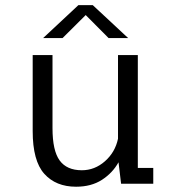

<svg xmlns="http://www.w3.org/2000/svg" viewBox="-20 -714 690 746"><path d="M275.5 11.5Q197 11.5 152 -38.8Q107 -89 107 -204.5V-500H184V-216Q184 -128.5 211.8 -90.5Q239.5 -52.5 298 -52.5Q348 -52.5 387.8 -87.5Q427.5 -122.5 438.5 -175V-500H515.5V-61.5H575.5V0H450.5L440.5 -83.5Q417.5 -42 376 -15.2Q334.5 11.5 275.5 11.5ZM147.5 -566 284.5 -694H340.5L478 -566H402L313 -655.5L223 -566Z"/></svg>

Font: Trispace Light
Style: Regular
Weight: 300
Designer: Tyler Finck
Foundry: Etcetera Type Company
Version: Version 1.210; ttfautohint (v1.8.3)